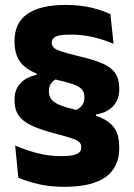

<svg xmlns="http://www.w3.org/2000/svg" viewBox="-20 -672 531 760"><path d="M273 -233.5Q294 -241 304 -253.8Q314 -266.5 314 -284.5V-287Q314 -307 303.8 -318.5Q293.5 -330 269.5 -338.5Q245.5 -347 203 -356.5Q141.5 -370.5 105.2 -389.8Q69 -409 53.2 -437.5Q37.5 -466 37.5 -505.5V-510Q37.5 -582 89 -617.2Q140.5 -652.5 240.5 -652.5Q296.5 -652.5 341.2 -641.8Q386 -631 417 -616L429.5 -498.5Q394.5 -514 351 -524.5Q307.5 -535 259.5 -535Q215.5 -535 200.2 -527Q185 -519 185 -504V-502Q185 -491.5 192.5 -483.8Q200 -476 223.5 -468.2Q247 -460.5 294 -449Q348.5 -436.5 383.5 -421.8Q418.5 -407 435.2 -383.8Q452 -360.5 452 -322V-317.5Q452 -277.5 427.2 -251.2Q402.5 -225 360 -219L360.5 -189ZM215 -364.5Q194 -357 183.8 -344Q173.5 -331 173.5 -313.5V-310.5Q173.5 -292.5 182.8 -279.5Q192 -266.5 215.5 -256.8Q239 -247 283 -236.5Q343 -223 380.2 -206Q417.5 -189 434.8 -161.8Q452 -134.5 452 -89.5V-85Q452 -10.5 398.5 28.5Q345 67.5 234.5 67.5Q176.5 67.5 131 56.5Q85.5 45.5 52.5 31.5L40 -96Q77.5 -79.5 123.8 -66.8Q170 -54 223 -54Q265.5 -54 283.5 -62.2Q301.5 -70.5 301.5 -87.5V-90Q301.5 -102.5 292.8 -110.2Q284 -118 261.2 -125.5Q238.5 -133 196 -144Q139.5 -159 104.8 -175.2Q70 -191.5 53.8 -215Q37.5 -238.5 37.5 -274V-279Q37.5 -318 61.5 -343Q85.5 -368 125 -375.5L124.5 -399Z"/></svg>

Font: Anek Odia Medium
Style: Bold
Weight: 700
Version: Version 1.003